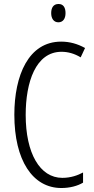

<svg xmlns="http://www.w3.org/2000/svg" viewBox="-20 -934 471 964"><path d="M274 -914C248 -914 237 -895 237 -868C237 -841 250 -822 273 -822C296 -822 309 -840 309 -868C309 -895 299 -914 274 -914ZM289 -674C321 -674 354 -665 385 -646L407 -693C369 -714 330 -725 287 -725C123 -725 52 -555 52 -358C52 -129 144 10 288 10C330 10 369 0 397 -17V-68C371 -54 336 -41 293 -41C180 -41 109 -165 109 -357C109 -521 159 -674 289 -674Z"/></svg>

Font: Noto Sans Myanmar UI ExtraCondensed Light
Style: Regular
Weight: 300
Width: 2
Designer: Monotype Design Team
Foundry: Monotype Imaging Inc.
Version: Version 2.103